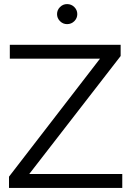

<svg xmlns="http://www.w3.org/2000/svg" viewBox="-20 -919 644 939"><path d="M24 0V-55L469 -632H28V-700H570V-645L123 -68H578V0ZM308 -801Q288 -801 273.5 -815.5Q259 -830 259 -850Q259 -870 273.5 -884.5Q288 -899 308 -899Q329 -899 343.5 -884.5Q358 -870 358 -850Q358 -830 343.5 -815.5Q329 -801 308 -801Z"/></svg>

Font: Red Hat Display
Style: Regular
Weight: 400
Designer: Pentagram / MCKL
Foundry: Pentagram / MCKL
Version: Version 1.003; Red Hat Display